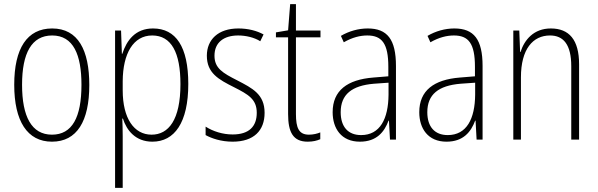

<svg xmlns="http://www.w3.org/2000/svg" viewBox="-20 -677 2900 931"><path d="M413 -265C413 -433 359 -539 233 -539C111 -539 49 -442 49 -266C49 -90 112 10 232 10C353 10 413 -89 413 -265ZM87 -266C87 -419 133 -505 233 -505C336 -505 375 -411 375 -266C375 -108 330 -24 232 -24C133 -24 87 -112 87 -266Z M722 -539C636 -539 594 -481 573 -416H571L567 -529H538V234H575V-16C575 -48 574 -79 573 -102H576C594 -45 637 10 719 10C826 10 893 -82 893 -270C893 -450 833 -539 722 -539ZM718 -505C811 -505 855 -422 855 -269C855 -95 797 -24 715 -24C630 -24 575 -103 575 -239V-284C576 -417 626 -505 718 -505Z M1263 -130C1263 -220 1204 -249 1131 -287C1060 -323 1020 -346 1020 -407C1020 -471 1065 -505 1135 -505C1173 -505 1214 -495 1242 -477L1258 -510C1225 -528 1183 -539 1136 -539C1037 -539 983 -484 983 -407C983 -323 1039 -292 1115 -254C1184 -219 1225 -196 1225 -130C1225 -64 1188 -25 1108 -25C1060 -25 1013 -40 977 -63V-22C1006 -6 1052 10 1108 10C1211 10 1263 -44 1263 -130Z M1478 -24C1429 -24 1415 -57 1415 -124V-496H1534V-529H1415V-657H1387L1377 -530L1318 -520V-496H1377V-124C1377 -36 1401 10 1472 10C1498 10 1517 5 1533 -2V-35C1519 -29 1499 -24 1478 -24Z M1763 -539C1718 -539 1672 -526 1633 -503L1647 -472C1689 -496 1727 -505 1761 -505C1832 -505 1863 -466 1863 -353V-307L1790 -301C1664 -291 1593 -238 1593 -133C1593 -54 1635 10 1725 10C1807 10 1844 -38 1864 -92H1866L1871 0H1900V-357C1900 -486 1858 -539 1763 -539ZM1793 -271 1864 -276V-218C1863 -101 1823 -22 1731 -22C1668 -22 1632 -62 1632 -133C1632 -219 1686 -262 1793 -271Z M2183 -539C2138 -539 2092 -526 2053 -503L2067 -472C2109 -496 2147 -505 2181 -505C2252 -505 2283 -466 2283 -353V-307L2210 -301C2084 -291 2013 -238 2013 -133C2013 -54 2055 10 2145 10C2227 10 2264 -38 2284 -92H2286L2291 0H2320V-357C2320 -486 2278 -539 2183 -539ZM2213 -271 2284 -276V-218C2283 -101 2243 -22 2151 -22C2088 -22 2052 -62 2052 -133C2052 -219 2106 -262 2213 -271Z M2651 -539C2568 -539 2523 -484 2504 -425H2502L2498 -529H2469V0H2506V-302C2506 -439 2564 -505 2647 -505C2712 -505 2750 -461 2750 -356V0H2788V-365C2788 -485 2739 -539 2651 -539Z"/></svg>

Font: Noto Sans Tamil Condensed ExtraLight
Style: Regular
Weight: 200
Width: 3
Designer: Jelle Bosma - Monotype Design Team
Foundry: Monotype Imaging Inc.
Version: Version 2.004